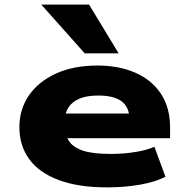

<svg xmlns="http://www.w3.org/2000/svg" viewBox="-20 -801 809 832"><path d="M444 11Q319 11 234 -21Q149 -53 106.5 -111.5Q64 -170 64 -250Q64 -327 105 -387Q146 -447 222 -482Q298 -517 403 -517Q494 -517 565 -486.5Q636 -456 676.5 -396Q717 -336 717 -248V-202H232V-309H559L541 -289Q539 -339 505.5 -363Q472 -387 406 -387Q358 -387 326.5 -374.5Q295 -362 278 -337.5Q261 -313 261 -278V-258Q261 -218 278.5 -190.5Q296 -163 338.5 -148.5Q381 -134 459 -134Q517 -134 568 -142.5Q619 -151 649 -165L697 -35Q652 -12 585.5 -0.5Q519 11 444 11ZM347 -570 159 -781H366L494 -570Z"/></svg>

Font: Nunito Sans 7pt Expanded Black
Style: Regular
Weight: 900
Width: 7
Designer: Vernon Adams
Foundry: Vernon Adams
Version: Version 3.101;gftools[0.9.27]